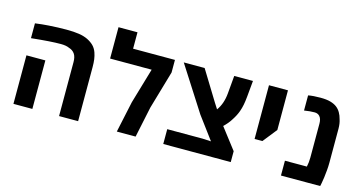

<svg xmlns="http://www.w3.org/2000/svg" viewBox="-80 -1101 2701 1441"><g transform="rotate(15 1271.0 -380.0)"><path d="M433.1 0V-419.4Q433.1 -459.5 417.7 -482.4Q402.3 -505.4 371.6 -514.6Q347.7 -525.9 306.6 -525.9Q266.1 -525.9 212.4 -522.2Q158.7 -518.6 78.1 -510.3V-625.5Q104 -629.4 129.9 -631.8Q155.8 -634.3 182.1 -636.2Q218.8 -638.7 253.4 -639.9Q288.1 -641.1 320.8 -641.1Q377.9 -641.1 417.7 -634.8Q457.5 -628.4 486.3 -614.3Q515.6 -599.6 535.2 -580.1Q554.7 -560.5 565.4 -530.8Q574.2 -505.4 577.6 -479.7Q581.1 -454.1 581.1 -419.4V0ZM78.6 0V-377H225.6V0Z M881.8 0 933.6 -241.7 1014.2 -516.1H691.4V-759.8H838.9V-632.3H1164.1V-534.7L1078.1 -238.8L1027.8 0Z M1242.7 0V-115.2H1517.1L1583.5 -111.8L1454.6 -285.2L1232.9 -631.3H1395L1537.6 -398.9L1565.4 -355.5Q1605.5 -410.2 1612.8 -492.7L1625 -631.3H1770.5L1758.8 -505.4Q1755.4 -469.7 1750 -441.7Q1744.6 -413.6 1735.4 -388.2Q1723.1 -353 1697.8 -314.5Q1686.5 -295.9 1672.4 -279.1Q1658.2 -262.2 1642.1 -247.1L1767.1 -84.5V0Z M1895 -213.9V-631.3H2042.5V-323.2L1955.6 -213.9Z M2157.2 0V-115.2H2327.6Q2335.4 -149.4 2335.4 -187V-450.7Q2335.4 -468.3 2331.3 -483.2Q2327.1 -498 2317.9 -507.8Q2303.2 -523.4 2278.8 -523.4Q2260.7 -523.4 2241.5 -521.7Q2222.2 -520 2198.2 -516.1V-633.8Q2236.3 -641.1 2293 -641.1Q2340.8 -641.1 2371.3 -632.3Q2401.9 -623.5 2421.4 -608.4Q2440.9 -593.3 2453.6 -571Q2466.3 -548.8 2472.2 -524.4Q2483.4 -492.2 2483.4 -450.7V-187Q2483.4 -159.2 2480.7 -128.4Q2478 -97.7 2474.4 -70.3Q2470.7 -43 2467.3 -25.9L2461.9 0Z"/></g></svg>

Font: Open Sans
Style: Bold
Weight: 700
Designer: Monotype Design Team
Foundry: Monotype Imaging Inc.
Version: Version 3.000; ttfautohint (v1.8.4)